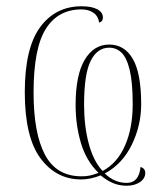

<svg xmlns="http://www.w3.org/2000/svg" viewBox="-20 -562 526 612"><path d="M384 30Q360 30 340 21.5Q320 13 301 -3Q268 10 239 10Q159 10 109 -57.5Q59 -125 59 -268Q59 -409 108 -475.5Q157 -542 240 -542Q272 -542 290 -532.5Q308 -523 308 -506Q308 -493 296 -490Q293 -511 277.5 -521.5Q262 -532 240 -532Q165 -532 126 -470Q87 -408 87 -267Q87 -137 123.5 -68.5Q160 0 240 0Q255 0 266.5 -2.5Q278 -5 294 -11Q255 -49 238 -106Q221 -163 221 -227Q221 -323 250 -371.5Q279 -420 328 -420Q377 -420 403.5 -374Q430 -328 430 -230Q430 -162 400 -100.5Q370 -39 314 -9Q345 21 384 21Q423 21 428 -30Q443 -25 443 -11Q443 7 426 18.5Q409 30 384 30ZM307 -17Q354 -42 378.5 -98Q403 -154 403 -230Q403 -299 393.5 -338.5Q384 -378 367.5 -394Q351 -410 328 -410Q290 -410 269 -368Q248 -326 248 -228Q248 -160 263 -104Q278 -48 307 -17Z"/></svg>

Font: Noto Serif Display SemiCondensed Thin
Style: Regular
Weight: 100
Width: 4
Designer: Monotype Design Team
Foundry: Monotype Imaging Inc.
Version: Version 2.009